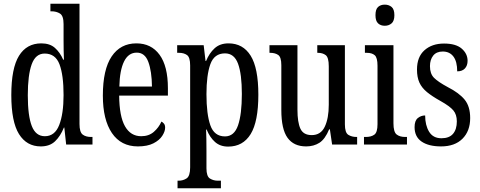

<svg xmlns="http://www.w3.org/2000/svg" viewBox="-20 -780 2588 1036"><path d="M200 10Q124 10 82.5 -56.5Q41 -123 41 -267Q41 -412 82.5 -479Q124 -546 203 -546Q249 -546 276.5 -521.5Q304 -497 321 -458H325Q324 -481 323.5 -508Q323 -535 323 -563V-650Q323 -695 303.5 -707Q284 -719 258 -719H252V-760H409V-111Q409 -67 426 -54Q443 -41 471 -41H479V0H337L327 -92H325Q306 -45 277 -17.5Q248 10 200 10ZM222 -45Q276 -45 299.5 -105.5Q323 -166 323 -267Q323 -375 301 -433Q279 -491 221 -491Q172 -491 151 -433Q130 -375 130 -266Q130 -155 151.5 -100Q173 -45 222 -45Z M724 10Q633 10 584 -62Q535 -134 535 -264Q535 -405 582.5 -475.5Q630 -546 716 -546Q796 -546 841 -484.5Q886 -423 886 -304V-264H623Q624 -152 654.5 -98.5Q685 -45 742 -45Q783 -45 810 -68.5Q837 -92 851 -124Q859 -120 865 -112.5Q871 -105 871 -91Q871 -71 855.5 -47Q840 -23 807.5 -6.5Q775 10 724 10ZM800 -313Q799 -395 780.5 -445.5Q762 -496 718 -496Q673 -496 649.5 -448.5Q626 -401 624 -313Z M938 236V195H944Q968 195 987 182.5Q1006 170 1006 123V-427Q1006 -471 989 -483Q972 -495 946 -495H936V-536H1079L1089 -451H1092Q1109 -493 1138 -519.5Q1167 -546 1213 -546Q1291 -546 1332.5 -479.5Q1374 -413 1374 -269Q1374 -124 1332.5 -56.5Q1291 11 1211 11Q1168 11 1140 -14Q1112 -39 1095 -81H1092Q1093 -59 1093.5 -30.5Q1094 -2 1094 33V128Q1094 172 1113 183.5Q1132 195 1155 195H1172V236ZM1194 -44Q1244 -44 1264.5 -104Q1285 -164 1285 -273Q1285 -380 1264.5 -436Q1244 -492 1194 -492Q1136 -492 1115 -433.5Q1094 -375 1094 -272Q1094 -164 1115 -104Q1136 -44 1194 -44Z M1632 10Q1565 10 1531.5 -36.5Q1498 -83 1498 -186V-428Q1498 -472 1481 -483.5Q1464 -495 1438 -495H1434V-536H1585V-188Q1585 -120 1601 -85.5Q1617 -51 1662 -51Q1711 -51 1732.5 -96.5Q1754 -142 1754 -215V-422Q1754 -470 1737.5 -482.5Q1721 -495 1695 -495H1692V-536H1841V-109Q1841 -64 1859.5 -52.5Q1878 -41 1903 -41H1907V0H1772L1760 -82H1756Q1734 -29 1703.5 -9.5Q1673 10 1632 10Z M2056 -641Q2034 -641 2020 -654Q2006 -667 2006 -698Q2006 -730 2020 -742.5Q2034 -755 2056 -755Q2078 -755 2093 -742.5Q2108 -730 2108 -698Q2108 -667 2093 -654Q2078 -641 2056 -641ZM1944 0V-41H1954Q1983 -41 2000 -53.5Q2017 -66 2017 -110V-425Q2017 -469 2002 -482Q1987 -495 1959 -495H1949V-536H2103V-115Q2103 -68 2120 -54.5Q2137 -41 2166 -41H2176V0Z M2360 10Q2293 10 2255 -16Q2217 -42 2217 -94Q2217 -129 2234.5 -143Q2252 -157 2274 -157Q2274 -104 2295.5 -69Q2317 -34 2362 -34Q2404 -34 2424.5 -58Q2445 -82 2445 -125Q2445 -162 2426 -184.5Q2407 -207 2357 -235Q2312 -260 2284 -283Q2256 -306 2243 -334.5Q2230 -363 2230 -405Q2230 -473 2270.5 -509Q2311 -545 2376 -545Q2440 -545 2471.5 -517.5Q2503 -490 2503 -452Q2503 -426 2488.5 -410.5Q2474 -395 2447 -395Q2447 -448 2426.5 -475Q2406 -502 2369 -502Q2335 -502 2317.5 -480Q2300 -458 2300 -423Q2300 -382 2322 -360Q2344 -338 2396 -310Q2457 -279 2487 -242.5Q2517 -206 2517 -143Q2517 -73 2475.5 -31.5Q2434 10 2360 10Z"/></svg>

Font: Noto Serif Bengali ExtraCondensed
Style: Regular
Weight: 400
Width: 2
Designer: Juan Bruce, Universal Thirst, Indian Type Foundry and the Monotype Design Team.
Foundry: Monotype Imaging Inc.
Version: Version 2.003; ttfautohint (v1.8.4.7-5d5b)